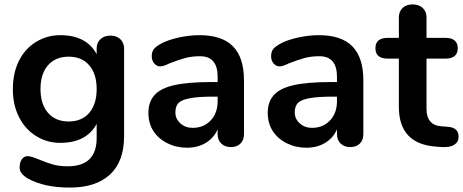

<svg xmlns="http://www.w3.org/2000/svg" viewBox="-20 -660 2093 868"><path d="M383.5 -149.9Q417 -189 417 -257.3Q417 -325.7 383.5 -364.7Q350.1 -403.8 290.5 -403.8Q231 -403.8 197 -365Q163.1 -326.2 163.1 -257.6Q163.1 -189 197 -149.9Q231 -110.8 290.5 -110.8Q350.1 -110.8 383.5 -149.9ZM417 -100.1Q371.1 -14.2 252 -14.2Q192.9 -14.2 143.6 -44.7Q94.2 -75.2 66.2 -130.1Q38.1 -185.1 38.1 -257.1Q38.1 -329.1 65.4 -384.5Q92.8 -439.9 142.8 -470.5Q192.9 -501 252 -501Q371.1 -501 417 -415V-440.9Q417 -466.8 434.1 -482.9Q451.2 -499 479 -499Q506.8 -499 523.9 -482.9Q541 -466.8 541 -439.9V-44.9Q541 70.3 477.1 129.2Q413.1 188 296.1 188Q179.2 188 106 147Q68.8 125 68.8 98.6Q68.8 72.3 79.3 59.1Q89.8 45.9 105.2 45.9Q120.6 45.9 156.2 61Q191.9 76.2 220.5 84Q249 91.8 286.1 91.8Q417 91.8 417 -36.1Z M963.9 -202.1V-223.1H945.8Q818.4 -223.6 789.1 -196.3Q772.9 -181.6 772.9 -152.1Q772.9 -122.6 795.4 -102.3Q817.9 -82 851.1 -82Q900.9 -82 932.4 -115.5Q963.9 -148.9 963.9 -202.1ZM963.9 -312Q964.4 -405.8 884.3 -405.8Q846.2 -405.8 816.2 -397.5Q786.1 -389.2 745.1 -373Q719.2 -359.9 704.1 -359.9Q689 -359.9 677.5 -373Q666 -386.2 666 -405.3Q666 -424.3 674.6 -436.8Q683.1 -449.2 710.7 -464.1Q738.3 -479 786.6 -490Q835 -501 881.8 -501Q983.9 -501 1033.4 -450.4Q1083 -399.9 1083 -296.9V-53.2Q1083 -26.4 1066.9 -10.7Q1050.8 4.9 1023.9 4.9Q997.1 4.9 980.5 -11Q963.9 -26.9 963.9 -53.2V-75.2Q946.8 -36.1 910.4 -14.2Q874 7.8 825.7 7.8Q777.3 7.8 737.1 -12.2Q696.8 -32.2 673.8 -67.1Q650.9 -102.1 650.9 -150.6Q650.9 -199.2 678.5 -230.2Q706.1 -261.2 768.1 -275.1Q830.1 -289.1 939 -289.1H963.9Z M1503.4 -202.1V-223.1H1485.4Q1357.9 -223.6 1328.6 -196.3Q1312.5 -181.6 1312.5 -152.1Q1312.5 -122.6 1335 -102.3Q1357.4 -82 1390.6 -82Q1440.4 -82 1471.9 -115.5Q1503.4 -148.9 1503.4 -202.1ZM1503.4 -312Q1503.9 -405.8 1423.8 -405.8Q1385.7 -405.8 1355.7 -397.5Q1325.7 -389.2 1284.7 -373Q1258.8 -359.9 1243.7 -359.9Q1228.5 -359.9 1217 -373Q1205.6 -386.2 1205.6 -405.3Q1205.6 -424.3 1214.1 -436.8Q1222.7 -449.2 1250.2 -464.1Q1277.8 -479 1326.2 -490Q1374.5 -501 1421.4 -501Q1523.4 -501 1573 -450.4Q1622.6 -399.9 1622.6 -296.9V-53.2Q1622.6 -26.4 1606.4 -10.7Q1590.3 4.9 1563.5 4.9Q1536.6 4.9 1520 -11Q1503.4 -26.9 1503.4 -53.2V-75.2Q1486.3 -36.1 1450 -14.2Q1413.6 7.8 1365.2 7.8Q1316.9 7.8 1276.6 -12.2Q1236.3 -32.2 1213.4 -67.1Q1190.4 -102.1 1190.4 -150.6Q1190.4 -199.2 1218 -230.2Q1245.6 -261.2 1307.6 -275.1Q1369.6 -289.1 1478.5 -289.1H1503.4Z M1993.2 -395H1908.2V-168Q1908.2 -93.8 1976.1 -88.9L2002.9 -86.9Q2053.2 -84 2053.2 -42Q2053.2 -18.1 2033.7 -5.6Q2014.2 6.8 1978 4.9L1951.2 2.9Q1783.2 -9.3 1783.2 -176.8V-395H1732.9Q1677.2 -395 1677.2 -441.9Q1677.2 -488.8 1732.9 -488.8H1783.2V-581.1Q1783.2 -607.9 1800 -624Q1816.9 -640.1 1845.5 -640.1Q1874 -640.1 1891.1 -624Q1908.2 -607.9 1908.2 -581.1V-488.8H1993.2Q2049.3 -488.8 2049.3 -441.9Q2049.3 -395 1993.2 -395Z"/></svg>

Font: Nunito-Bold
Style: Bold
Weight: 700
Designer: Vernon Adams
Foundry: newtypography
Version: Version 3.000